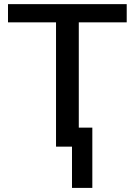

<svg xmlns="http://www.w3.org/2000/svg" viewBox="-20 -708 651 927"><path d="M425.8 -91.8V199.2H327.6V0H250.5V-600.1H18.6V-688H591.8V-600.1H360.4V-91.8Z"/></svg>

Font: Arimo Medium
Style: Regular
Weight: 500
Designer: Steve Matteson
Foundry: Monotype Imaging Inc.
Version: Version 1.33